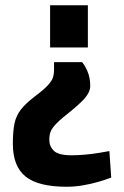

<svg xmlns="http://www.w3.org/2000/svg" viewBox="-20 -520 473 732"><path d="M293 -283Q303 -272 313.5 -248Q324 -224 324 -192Q324 -179 317 -165.5Q310 -152 294.5 -136Q279 -120 252 -98Q215 -69 197 -51Q179 -33 173.5 -19.5Q168 -6 168 13Q168 38 185.5 55Q203 72 253 72Q278 72 305 69.5Q332 67 356.5 63Q381 59 397 56L404 157Q386 164 357.5 172.5Q329 181 297 186.5Q265 192 234 192Q126 192 77.5 153Q29 114 29 28Q29 -18 35 -48Q41 -78 59 -101.5Q77 -125 111 -151Q147 -178 162.5 -195Q178 -212 182 -225Q186 -238 186 -252V-283ZM315 -500V-339H171V-500Z"/></svg>

Font: Titillium Web
Style: Bold
Weight: 700
Designer: Mohamed Gaber, Accademia di Belle Arti di Urbino
Foundry: Kief Type Foundry, Accademia di Belle Arti di Urbino
Version: Version 3.000